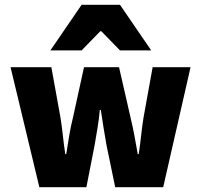

<svg xmlns="http://www.w3.org/2000/svg" viewBox="-20 -780 838 800"><path d="M144 0 24 -500H194L232 -290Q238 -253 242 -215Q246 -177 252 -138H256Q262 -177 268.5 -215.5Q275 -254 284 -290L330 -500H476L524 -290Q533 -253 540 -215Q547 -177 554 -138H558Q564 -177 568 -215Q572 -253 578 -290L616 -500H774L660 0H460L424 -174Q418 -209 412 -244.5Q406 -280 400 -322H396Q392 -280 386 -244.5Q380 -209 374 -174L340 0ZM190 -570 320 -760H480L610 -570H480L402 -650H398L320 -570Z"/></svg>

Font: Source Sans 3 ExtraLight Black
Style: Regular
Weight: 900
Version: Version 3.052;hotconv 1.1.0;makeotfexe 2.6.0